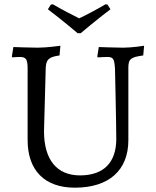

<svg xmlns="http://www.w3.org/2000/svg" viewBox="-20 -858 721 890"><path d="M340 -704H354C354 -704 427 -766 492 -815L478 -837L469 -838C421 -810 375 -786 347 -773C320 -786 272 -811 225 -838L216 -837L202 -815C267 -766 340 -704 340 -704ZM327 12C484 12 575 -68 575 -208V-544C575 -585 586 -593 644 -601L648 -646C648 -646 594 -637 551 -637C513 -637 438 -640 438 -640L431 -596L433 -592C433 -592 464 -594 476 -594C505 -594 510 -586 513 -540C513 -540 519 -284 519 -214C519 -104 460 -45 351 -45C243 -45 184 -118 184 -250L192 -544C194 -582 206 -594 256 -601L260 -646C260 -646 198 -637 155 -637C117 -637 42 -640 42 -640L35 -596L37 -592C37 -592 59 -594 71 -594C101 -594 108 -583 108 -540V-209C108 -68 187 12 327 12Z"/></svg>

Font: Alegreya SC
Style: Regular
Weight: 400
Designer: Juan Pablo del Peral
Foundry: Huerta Tipografica
Version: Version 2.007;PS 002.007;hotconv 1.0.88;makeotf.lib2.5.64775